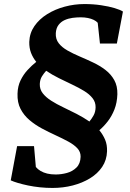

<svg xmlns="http://www.w3.org/2000/svg" viewBox="-20 -837 640 948"><path d="M508.5 -90Q507 -46.5 484.5 -13Q462 20.5 424.2 43.5Q386.5 66.5 339 78.8Q291.5 91 239.5 91Q208 91 177 87.8Q146 84.5 118.5 78.8Q91 73 69 66.5Q47 60 33 53.5L64.5 -115.5H148L157 -12.5Q166.5 -1 180.5 7.2Q194.5 15.5 213 20Q231.5 24.5 255 24.5Q282.5 24.5 310.2 17Q338 9.5 357.5 -9.8Q377 -29 378 -63Q378.5 -87 361.8 -105Q345 -123 316.8 -138.2Q288.5 -153.5 254.8 -169Q221 -184.5 187.2 -202.5Q153.5 -220.5 125.8 -244Q98 -267.5 81.5 -299.2Q65 -331 66.5 -374.5Q67.5 -411.5 81.5 -440.2Q95.5 -469 116.2 -491.5Q137 -514 159 -531.5Q142.5 -552 133.2 -576Q124 -600 124.5 -630Q126 -673.5 149.8 -708Q173.5 -742.5 212.8 -767Q252 -791.5 299.8 -804.2Q347.5 -817 397 -817Q440.5 -817 479 -811.2Q517.5 -805.5 545.8 -797Q574 -788.5 587 -780L557 -622H473.5L462.5 -724.5Q455.5 -732.5 442.8 -738.8Q430 -745 413.8 -748.2Q397.5 -751.5 378.5 -751.5Q359 -751.5 338.2 -748.8Q317.5 -746 299.2 -737.8Q281 -729.5 269 -713.8Q257 -698 255.5 -673Q254 -644 270 -623.5Q286 -603 313.5 -587.5Q341 -572 374 -558Q407 -544 440.2 -528.2Q473.5 -512.5 500.8 -491.5Q528 -470.5 544.2 -441.5Q560.5 -412.5 559.5 -371.5Q558 -329.5 545 -296.5Q532 -263.5 512.2 -238Q492.5 -212.5 470.5 -194Q488.5 -172 499 -147.2Q509.5 -122.5 508.5 -90ZM452 -307Q452.5 -332.5 437 -352.2Q421.5 -372 395.2 -388Q369 -404 336.8 -419.2Q304.5 -434.5 271 -451Q237.5 -467.5 208 -487.5Q196.5 -475 187 -459.8Q177.5 -444.5 176.5 -422.5Q175.5 -396.5 191 -376.5Q206.5 -356.5 232.8 -339.8Q259 -323 291.8 -307.5Q324.5 -292 358 -274.8Q391.5 -257.5 421.5 -237Q433.5 -251.5 442.5 -268Q451.5 -284.5 452 -307Z"/></svg>

Font: Merriweather ExtraBold
Style: Italic
Weight: 800
Italic angle: -7.8°
Version: Version 2.101